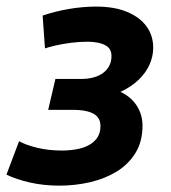

<svg xmlns="http://www.w3.org/2000/svg" viewBox="-36 -556 526 589"><path d="M145.8 13.5Q98.2 13.5 55.9 3.9Q13.5 -5.8 -16.2 -20.2L22.5 -122.8Q42.5 -111.5 77.2 -102.9Q112 -94.2 154 -94.2Q176.5 -94.2 197.6 -97.9Q218.8 -101.5 235.5 -110.2Q252.2 -119 262.2 -133.4Q272.2 -147.8 272.2 -169Q272.2 -184.5 265.2 -194.4Q258.2 -204.2 246.1 -209.5Q234 -214.8 219.6 -216.9Q205.2 -219 189.5 -219H111.8L134 -313.8H212.8Q234 -313.8 251.4 -318.6Q268.8 -323.5 280.8 -332.6Q292.8 -341.8 299.4 -354.6Q306 -367.5 306 -384.2Q306 -401.5 296 -410.8Q286 -420 269 -424Q252 -428 230.5 -428Q206.8 -428 180.9 -424.6Q155 -421.2 134.1 -416.4Q113.2 -411.5 102 -407.5L94.8 -508.2Q132.8 -521.2 175.5 -528.5Q218.2 -535.8 258.8 -535.8Q315.8 -535.8 354.6 -519.2Q393.5 -502.8 413.8 -474.6Q434 -446.5 434 -409.5Q434 -383.5 422.8 -358Q411.5 -332.5 389 -311Q366.5 -289.5 333.5 -274.2Q366.2 -259 383.8 -231.4Q401.2 -203.8 401.2 -170.8Q401.2 -121.8 379.6 -86.8Q358 -51.8 321.8 -29.6Q285.5 -7.5 240 3Q194.5 13.5 145.8 13.5Z"/></svg>

Font: Ubuntu Sans
Style: Italic
Weight: 400
Italic angle: -13.5°
Designer: Dalton Maag Ltd
Foundry: Dalton Maag Ltd
Version: Version 1.006